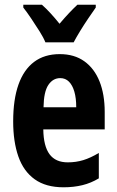

<svg xmlns="http://www.w3.org/2000/svg" viewBox="-20 -786 497 816"><path d="M234 -556Q296 -556 338.5 -525.5Q381 -495 403 -440Q425 -385 425 -310V-236H164Q165 -165 190.5 -130.5Q216 -96 268 -96Q303 -96 334 -105.5Q365 -115 400 -136V-28Q367 -8 330 1Q293 10 250 10Q175 10 127.5 -24Q80 -58 58 -121Q36 -184 36 -270Q36 -363 58.5 -426.5Q81 -490 125 -523Q169 -556 234 -556ZM236 -454Q205 -454 185.5 -425Q166 -396 165 -330H304Q304 -369 296 -396.5Q288 -424 273 -439Q258 -454 236 -454ZM173 -606Q165 -626 148 -653Q131 -680 112.5 -707.5Q94 -735 79 -754V-766H158Q175 -751 194 -730.5Q213 -710 233 -685Q256 -712 273.5 -730.5Q291 -749 309 -766H387V-754Q373 -734 355 -707.5Q337 -681 320.5 -654Q304 -627 293 -606Z"/></svg>

Font: Noto Sans Khmer ExtraCondensed
Style: Bold
Weight: 700
Width: 2
Designer: Danh Hong and the Monotype Design Team
Foundry: Monotype Imaging Inc.
Version: Version 2.004